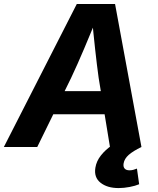

<svg xmlns="http://www.w3.org/2000/svg" viewBox="-45 -748 805 977"><path d="M-25.4 0 345.7 -727.5H540.5L674.8 0H514.6L457 -351.6Q447.8 -418 439 -498.3Q430.2 -578.6 421.4 -673.8H455.6Q417 -580.6 383.1 -500.2Q349.1 -419.9 316.9 -351.6L144.5 0ZM159.2 -166.5 178.7 -284.2H564.9L545.4 -166.5ZM558.6 209Q500.5 209 466.3 181.6Q432.1 154.3 440.4 105Q445.8 71.8 468.5 43Q491.2 14.2 524.9 -8.8L674.8 0Q632.3 20.5 610.1 40Q587.9 59.6 584 83.5Q581.1 100.1 588.9 109.4Q596.7 118.7 614.3 118.7Q624.5 118.7 634 116Q643.6 113.3 651.9 109.9L663.1 189.5Q644 197.8 614.7 203.4Q585.4 209 558.6 209Z"/></svg>

Font: Inter 18pt
Style: Bold Italic
Weight: 700
Italic angle: -9.3988°
Designer: Rasmus Andersson
Foundry: rsms
Version: Version 4.001;git-66647c0bb